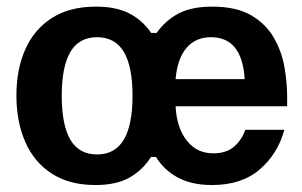

<svg xmlns="http://www.w3.org/2000/svg" viewBox="-20 -532 890 565"><path d="M260.8 12.5Q185 12.5 132.9 -20.8Q80.8 -54.2 54.6 -113.8Q28.3 -173.3 28.3 -250.8Q28.3 -328.3 54.6 -387.1Q80.8 -445.8 132.9 -479.2Q185 -512.5 262.5 -512.5Q321.7 -512.5 360.4 -492.5Q399.2 -472.5 425 -435H440.8Q467.5 -472.5 505.8 -492.5Q544.2 -512.5 604.2 -512.5Q675.8 -512.5 719.6 -486.7Q763.3 -460.8 786.2 -420.4Q809.2 -380 817.1 -334.2Q825 -288.3 825 -248.3V-219.2H496.7Q500 -155.8 529.6 -118.3Q559.2 -80.8 607.5 -80.8Q646.7 -80.8 669.6 -101.2Q692.5 -121.7 701.7 -150H816.7Q797.5 -79.2 744.2 -33.3Q690.8 12.5 604.2 12.5Q543.3 12.5 502.5 -10Q461.7 -32.5 439.2 -70H424.2Q400.8 -32.5 362.1 -10Q323.3 12.5 260.8 12.5ZM265.8 -77.5Q318.3 -77.5 344.2 -120.8Q370 -164.2 370 -250Q370 -336.7 344.2 -379.6Q318.3 -422.5 265.8 -422.5Q212.5 -422.5 187.1 -379.2Q161.7 -335.8 161.7 -250Q161.7 -164.2 187.1 -120.8Q212.5 -77.5 265.8 -77.5ZM496.7 -299.2H700Q692.5 -422.5 600.8 -422.5Q555 -422.5 528.3 -390.4Q501.7 -358.3 496.7 -299.2Z"/></svg>

Font: Familjen Grotesk Variable
Style: Regular
Weight: 400
Designer: Anders Wikstroem, Jonas Baeckman, Matilda Gysing, Kristian Moeller
Foundry: Familjen STHLM AB
Version: Version 2.000